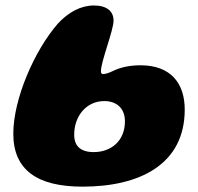

<svg xmlns="http://www.w3.org/2000/svg" viewBox="-20 -659 722 700"><path d="M281 21.5C488.5 21.5 653.5 -59 653.5 -259.5C653.5 -355 603 -421 492 -421C445 -421 413 -410.5 391.5 -400C376.5 -393 365.5 -389 356 -389C350.5 -389 348 -392 348 -399.5C348 -435 394 -548 394 -584C394 -618 369 -639 322.5 -639C275 -639 230 -615 191 -573C105.5 -475 28.5 -298 28.5 -171.5C28.5 -39.5 115.5 21.5 281 21.5ZM322 -104.5C272 -104.5 250.5 -128 250.5 -168C250.5 -236 295 -290.5 360 -290.5C408 -290.5 435.5 -261.5 435.5 -216.5C435.5 -144.5 384 -104.5 322 -104.5Z"/></svg>

Font: Gluten
Style: Bold Italic
Weight: 700
Italic angle: -13°
Designer: Tyler Finck
Foundry: Etcetera Type Company
Version: Version 0.920